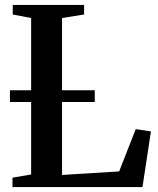

<svg xmlns="http://www.w3.org/2000/svg" viewBox="-20 -763 644 783"><path d="M31 0V-38.5L107 -51.5V-689.5L32 -704V-743H323V-704L233 -689.5V-49.5L466 -64L533.5 -236.5L595.5 -227L561 0ZM366.5 -395V-347H20.5V-395Z"/></svg>

Font: Merriweather 72pt SemiBold
Style: Regular
Weight: 600
Version: Version 2.100